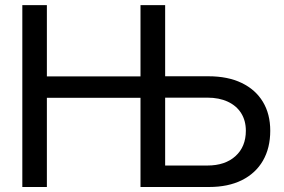

<svg xmlns="http://www.w3.org/2000/svg" viewBox="-20 -748 1135 768"><path d="M69.3 0V-727.5H167.5V-442.4H588.9V-356.9H167.5V0ZM612.8 -442.9H814Q891.1 -442.9 946.5 -416.3Q1002 -389.6 1031.5 -340.8Q1061 -292 1061 -225.1Q1061 -155.8 1031.7 -105.2Q1002.4 -54.7 947.5 -27.3Q892.6 0 815.9 0H542V-727.5H640.6V-85.9H809.6Q880.4 -85.9 921.9 -123.5Q963.4 -161.1 963.4 -225.1Q963.4 -265.6 944.6 -295.4Q925.8 -325.2 891.1 -341.3Q856.4 -357.4 809.6 -357.4H612.8Z"/></svg>

Font: Inter Cardless Display
Style: Regular
Weight: 400
Designer: Rasmus Andersson
Foundry: rsms
Version: Version 4.001;git-9221beed3